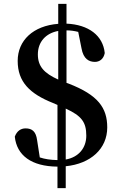

<svg xmlns="http://www.w3.org/2000/svg" viewBox="-20 -851 629 999"><path d="M279 128H322V14C452 1 538 -77 538 -188C538 -290 490 -357 337 -416L326 -420V-693C348 -693 367 -690 387 -685L404 -600C414 -543 444 -529 474 -529C497 -529 519 -543 525 -575C516 -666 441 -723 326 -728V-831H283V-727C153 -717 72 -641 72 -534C72 -425 135 -363 256 -315L279 -305V-18C242 -19 214 -23 187 -32L173 -122C167 -167 147 -183 113 -183C89 -183 68 -170 57 -140C67 -43 143 15 279 16ZM322 -286C405 -248 429 -215 429 -145C429 -82 390 -33 322 -21ZM283 -437C210 -470 177 -505 177 -568C177 -633 218 -678 283 -690Z"/></svg>

Font: Noto Serif CJK TC
Style: Bold
Weight: 700
Designer: Ryoko NISHIZUKA 西塚涼子 (kana & ideographs); Frank Grießhammer (Latin, Greek & Cyrillic); Wenlong ZHANG 张文龙 (bopomofo); San
Foundry: Adobe
Version: Version 2.001;hotconv 1.1.0;makeotfexe 2.6.0